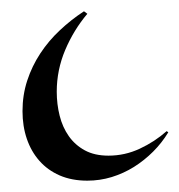

<svg xmlns="http://www.w3.org/2000/svg" viewBox="-20 -302 315 337"><path d="M275.4 -69.8Q264.2 -51.3 248.8 -35.9Q233.4 -20.5 215.1 -9Q196.8 2.4 176 8.8Q155.3 15.1 133.3 15.1Q106 15.1 84.7 5.9Q63.5 -3.4 49.1 -19.8Q34.7 -36.1 27.1 -58.3Q19.5 -80.6 19.5 -106.9Q19.5 -135.3 27.8 -160.6Q36.1 -186 50.8 -208.3Q65.4 -230.5 85.2 -249Q105 -267.6 127.4 -282.2L133.3 -277.8Q109.4 -249.5 94.5 -214.4Q79.6 -179.2 79.6 -141.1Q79.6 -119.1 84.7 -98.9Q89.8 -78.6 100.8 -63Q111.8 -47.4 128.9 -38.1Q146 -28.8 170.4 -28.8Q199.2 -28.8 225.3 -41Q251.5 -53.2 272.5 -71.8Z"/></svg>

Font: Montez
Style: Regular
Weight: 400
Designer: Astigmatic (AOETI)
Foundry: Astigmatic (AOETI)
Version: Version 1.000